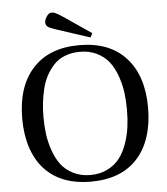

<svg xmlns="http://www.w3.org/2000/svg" viewBox="-60 -944 881 1012"><g transform="rotate(-5 381.0 -438.0)"><path d="M212.9 -837.9Q211.4 -852.5 222.4 -870.1Q233.4 -887.7 245.1 -890.1Q256.8 -892.1 270 -886.5Q283.2 -880.9 310.1 -862.8L455.1 -764.2L443.8 -742.2L273.9 -797.9Q238.8 -809.1 226.6 -816.7Q214.4 -824.2 212.9 -837.9ZM47.9 -346.2Q47.9 -515.6 132.8 -609.9Q219.2 -707 380.9 -707Q542.5 -707 628.9 -609.9Q713.9 -515.6 713.9 -346.2Q713.9 -263.2 691.9 -195.3Q669.9 -127.4 628.9 -82Q542.5 15.1 380.9 15.1Q219.2 15.1 132.8 -82Q91.8 -127.4 69.8 -195.3Q47.9 -263.2 47.9 -346.2ZM160.2 -346.2Q160.2 -298.3 165.8 -255.4Q171.4 -212.4 186.8 -168.2Q202.1 -124 226.1 -92.3Q250 -60.5 289.8 -40.3Q329.6 -20 380.9 -20Q432.1 -20 471.9 -40.3Q511.7 -60.5 535.9 -92.3Q560.1 -124 575.4 -168.2Q590.8 -212.4 596.4 -255.4Q602.1 -298.3 602.1 -346.2Q602.1 -394 596.4 -437Q590.8 -480 575.4 -523.9Q560.1 -567.9 535.9 -599.9Q511.7 -631.8 471.9 -651.9Q432.1 -671.9 380.9 -671.9Q337.9 -671.9 302.7 -658.2Q267.6 -644.5 244.1 -619.9Q220.7 -595.2 203.9 -564.5Q187 -533.7 177.7 -495.8Q168.5 -458 164.3 -421.6Q160.2 -385.3 160.2 -346.2Z"/></g></svg>

Font: Heuristica
Style: Regular
Weight: 400
Version: Version 1.0.2